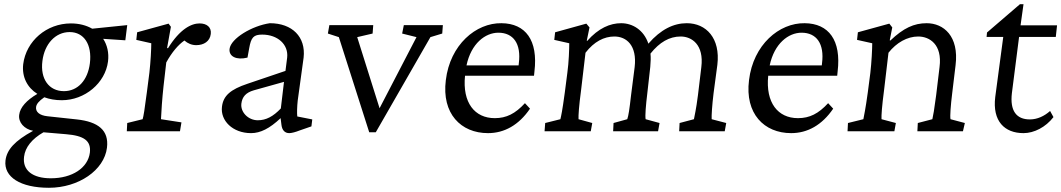

<svg xmlns="http://www.w3.org/2000/svg" viewBox="-20 -622 5030 910"><path d="M212 268C352 268 474 185 487 78C497 -4 446 -45 344 -56L205 -71C167 -75 148 -92 151 -115C153 -129 164 -143 190 -161C214 -152 242 -147 273 -147C382 -147 479 -228 492 -331C497 -372 488 -409 469 -438L574 -431L583 -503L417 -486C389 -502 355 -511 316 -511C201 -511 104 -428 90 -318C83 -258 109 -207 157 -177C106 -147 75 -113 71 -78C66 -42 95 -10 137 -2C49 46 12 88 6 139C-3 217 77 268 212 268ZM94 121C99 76 132 36 186 5L292 14C380 21 412 46 406 101C397 174 322 223 221 223C135 223 86 186 94 121ZM181 -333C191 -414 243 -470 310 -470C378 -470 417 -411 406 -322C396 -242 349 -190 283 -190C212 -190 170 -248 181 -333Z M581 0H833L840 -42L743 -57C744 -87 749 -159 755 -213L768 -326C795 -375 825 -410 854 -430C870 -416 889 -408 910 -408C946 -408 975 -426 979 -461C983 -493 960 -511 926 -511C887 -511 833 -485 776 -393L772 -395L790 -495L779 -510L630 -469L626 -433L697 -417C697 -390 694 -329 688 -277L676 -184C666 -106 660 -69 656 -57L583 -39Z M1170 9C1214 9 1258 -13 1310 -62L1314 -30C1317 -5 1330 9 1351 9C1362 9 1381 4 1401 -4L1456 -23L1460 -56L1389 -70C1387 -84 1388 -118 1391 -145L1419 -349C1430 -447 1365 -512 1259 -512C1175 -500 1074 -440 1068 -390C1064 -354 1101 -336 1153 -349L1161 -393C1170 -445 1182 -458 1223 -458C1296 -458 1348 -411 1341 -349L1333 -286L1153 -225C1072 -198 1038 -168 1032 -116C1024 -51 1082 9 1170 9ZM1124 -131C1128 -163 1145 -183 1183 -194L1326 -234L1311 -108C1275 -70 1241 -52 1202 -52C1156 -52 1119 -91 1124 -131Z M1730 5H1761L2020 -446L2076 -463L2079 -503H1894L1886 -463L1954 -446L1779 -109L1673 -446L1746 -463L1749 -503H1541L1534 -463L1586 -446Z M2293 9C2370 9 2439 -29 2492 -107L2468 -133C2422 -83 2380 -62 2325 -62C2230 -62 2171 -135 2184 -263H2511L2513 -283C2531 -431 2471 -511 2357 -512C2236 -514 2113 -410 2093 -242C2073 -84 2164 9 2293 9ZM2191 -312C2213 -416 2280 -467 2342 -467C2413 -467 2451 -415 2439 -322L2438 -312Z M2561 0H2780L2787 -39L2722 -57C2721 -75 2724 -119 2734 -194L2755 -372C2796 -425 2843 -449 2892 -449C2949 -449 3000 -407 2988 -304L2971 -171C2963 -101 2959 -75 2953 -57L2888 -39L2886 0H3099L3106 -39L3040 -57C3037 -74 3041 -123 3048 -180L3062 -305C3064 -328 3065 -349 3063 -368C3106 -422 3153 -449 3206 -449C3259 -449 3317 -410 3304 -304L3288 -171C3279 -100 3272 -75 3269 -57L3201 -39L3199 0H3415L3422 -39L3353 -57C3352 -74 3355 -123 3362 -180L3380 -315C3395 -441 3327 -512 3235 -512C3173 -512 3112 -483 3053 -415C3031 -481 2977 -512 2924 -512C2872 -512 2817 -489 2763 -428L2761 -429L2774 -492L2759 -510L2611 -469L2607 -433L2678 -417C2678 -390 2676 -327 2669 -277L2657 -184C2645 -95 2640 -74 2636 -57L2564 -39Z M3730 9C3807 9 3876 -29 3929 -107L3905 -133C3859 -83 3817 -62 3762 -62C3667 -62 3608 -135 3621 -263H3948L3950 -283C3968 -431 3908 -511 3794 -512C3673 -514 3550 -410 3530 -242C3510 -84 3601 9 3730 9ZM3628 -312C3650 -416 3717 -467 3779 -467C3850 -467 3888 -415 3876 -322L3875 -312Z M3997 0H4219L4226 -39L4158 -57C4157 -75 4160 -118 4170 -194L4191 -372C4229 -420 4280 -449 4332 -449C4385 -449 4447 -412 4433 -304L4417 -171C4408 -101 4403 -75 4399 -57L4330 -39L4328 0H4544L4553 -39L4485 -57C4482 -72 4486 -123 4493 -180L4509 -313C4526 -451 4452 -512 4372 -512C4312 -512 4262 -489 4200 -430L4197 -431L4209 -492L4195 -510L4046 -469L4042 -433L4114 -417C4114 -390 4111 -328 4105 -276L4093 -184C4082 -103 4075 -74 4072 -57L3999 -39Z M4973 -67 4957 -96C4930 -72 4897 -56 4861 -56C4797 -56 4766 -97 4776 -181L4810 -447H4984L4990 -502H4817L4831 -602H4814L4658 -468L4656 -447H4735L4697 -162C4683 -48 4741 9 4831 9C4881 9 4936 -19 4973 -67Z"/></svg>

Font: TPK Tissa Web
Style: Italic
Weight: 400
Italic angle: -7°
Designer: Jacques Le Bailly, Suppakit Chalermlarp | Katatrad Co.,Ltd.
Foundry: Jacques Le Bailly, Cadson Demak Co.,Ltd.
Version: Version 5.000;Glyphs 3.1.2 (3151)